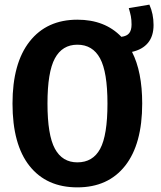

<svg xmlns="http://www.w3.org/2000/svg" viewBox="-20 -793 697 829"><path d="M550 -569Q594 -483 594 -346Q594 -171 520.5 -77.5Q447 16 314 16Q181 16 107.5 -76.5Q34 -169 34 -346Q34 -520 108 -614Q182 -708 314 -708Q433 -708 504 -634Q528 -637 538 -650Q548 -663 548 -687Q548 -708 545 -723Q542 -738 536 -758L625 -773Q643 -733 643 -685Q643 -637 619 -608Q595 -579 550 -569ZM444 -346Q444 -482 412 -541Q380 -600 314 -600Q249 -600 217 -541Q185 -482 185 -346Q185 -210 217 -151Q249 -92 314 -92Q381 -92 412.5 -150.5Q444 -209 444 -346Z"/></svg>

Font: Fira Sans Condensed SemiBold
Style: Regular
Weight: 600
Width: 3
Designer: bBox Type GmbH & Carrois Corporate GbR & Edenspiekermann AG
Foundry: bBox Type GmbH & Carrois Corporate GbR & Edenspiekermann AG
Version: Version 4.301